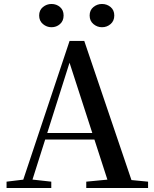

<svg xmlns="http://www.w3.org/2000/svg" viewBox="-20 -946 775 966"><path d="M239 -809Q215 -809 196 -825Q177 -841 177 -868Q177 -895 196 -910.5Q215 -926 239 -926Q264 -926 282 -910.5Q300 -895 300 -868Q300 -841 282 -825Q264 -809 239 -809ZM493 -809Q469 -809 450 -825Q431 -841 431 -868Q431 -895 450 -910.5Q469 -926 493 -926Q518 -926 536.5 -910.5Q555 -895 555 -868Q555 -841 536.5 -825Q518 -809 493 -809ZM13 0V-32L112 -44H130L238 -32V0ZM83 0 330 -740H404L655 0H534L319 -664H339L336 -650L130 0ZM193 -244 199 -277H510L516 -244ZM414 0V-32L549 -45H590L725 -32V0Z"/></svg>

Font: Noto Serif SC ExtraLight SemiBold
Style: Regular
Weight: 600
Version: Version 2.002-H1;hotconv 1.1.0;makeotfexe 2.6.0